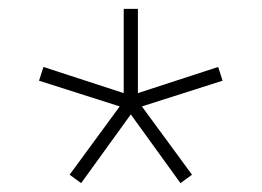

<svg xmlns="http://www.w3.org/2000/svg" viewBox="-20 -771 590 433"><path d="M163 -358 137 -377 250 -531 68 -589 78 -620 259 -561V-751H291V-561L472 -620L482 -589L300 -531L413 -377L387 -358L275 -513Z"/></svg>

Font: M PLUS Code Latin SemiExpanded ExtraLight
Style: Regular
Weight: 250
Width: 6
Designer: Coji Morishita
Foundry: UNDERFOREST DESIGN
Version: Version 1.002; ttfautohint (v1.8.3)